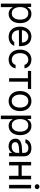

<svg xmlns="http://www.w3.org/2000/svg" viewBox="1807 -2577 969 4623"><g transform="rotate(90 2291.5 -265.5)"><path d="M67 -530.4H148.5V-446.1H158.1Q159.2 -447.2 159.9 -448.7Q160.6 -450.3 161.6 -451.7Q175.8 -474.4 191.8 -492.1Q207.9 -509.7 237.6 -523.5Q267.3 -537.3 311.5 -537.3Q377.8 -537.3 429.2 -503.8Q480.7 -470.3 509 -408.3Q537.3 -346.3 537.3 -263.8Q537.3 -180.9 509 -118.8Q480.7 -56.6 429.6 -22.8Q378.5 11 312.8 11Q267.6 11 237.1 -3.8Q206.5 -18.6 190.1 -37.1Q173.7 -55.6 159.5 -79.4Q159.2 -80.1 158.8 -80.5Q158.5 -80.8 158.1 -81.5H151.2V198.9H67ZM300.4 -64.2Q349.4 -64.2 384 -90.5Q418.5 -116.7 435.8 -162.3Q453 -207.9 453 -265.2Q453 -321.8 436.1 -366.4Q419.2 -410.9 384.7 -436.5Q350.1 -462 300.4 -462Q252.1 -462 218.2 -437.8Q184.4 -413.7 167.1 -369.1Q149.9 -324.6 149.9 -265.2Q149.9 -205.5 167.5 -160Q185.1 -114.6 218.9 -89.4Q252.8 -64.2 300.4 -64.2Z M621.5 -261Q621.5 -341.9 651.6 -404.7Q681.6 -467.5 736 -502.4Q790.4 -537.3 861.2 -537.3Q921.6 -537.3 973.6 -510.7Q1025.6 -484.1 1058 -424.7Q1090.5 -365.3 1090.5 -272.1V-236.9H679.6V-308.7H1004.8Q1004.8 -352.9 987.2 -388.1Q969.6 -423.3 937.2 -443Q904.7 -462.7 861.9 -462.7Q815.3 -462.7 779.9 -439.6Q744.5 -416.4 725.1 -378.3Q705.8 -340.1 705.8 -296.3V-247.9Q705.8 -189.6 726.2 -148.3Q746.5 -107 783.5 -85.3Q820.4 -63.5 869.5 -63.5Q899.9 -63.5 924.4 -71.5Q948.9 -79.4 965.6 -93.2Q982.4 -107 992.4 -124.3H1082.2Q1069.8 -83.9 1040.4 -53.3Q1011 -22.8 967 -5.9Q923 11 869.5 11Q793.9 11 737.7 -22.8Q681.6 -56.6 651.6 -118.3Q621.5 -179.9 621.5 -261Z M1174.7 -262.4Q1174.7 -342.5 1204.8 -405Q1234.8 -467.5 1289.4 -502.4Q1343.9 -537.3 1415.1 -537.3Q1470.6 -537.3 1516.4 -516.6Q1562.2 -495.9 1590.6 -457.7Q1619.1 -419.5 1625.7 -370.2H1542.1Q1535.6 -395.4 1519.2 -416.6Q1502.8 -437.8 1476.7 -450.3Q1450.6 -462.7 1416.4 -462.7Q1369.5 -462.7 1333.9 -438.2Q1298.3 -413.7 1278.7 -369Q1259 -324.2 1259 -265.2Q1259 -204.8 1278.3 -159.4Q1297.7 -114 1333.2 -89.1Q1368.8 -64.2 1416.4 -64.2Q1447.9 -64.2 1473.6 -75.3Q1499.3 -86.3 1516.9 -106.9Q1534.5 -127.4 1542.1 -156.1H1625.7Q1619.1 -108.4 1591.7 -70.4Q1564.2 -32.5 1519.2 -10.7Q1474.1 11 1416.4 11Q1342.9 11 1288.2 -23.8Q1233.4 -58.7 1204.1 -120.9Q1174.7 -183 1174.7 -262.4Z M1687.8 -530.4H2120.9V-453H1946.8V0H1863.3V-453H1687.8Z M2172.3 -262.4Q2172.3 -344.3 2202.7 -406.6Q2233.1 -468.9 2287.8 -503.1Q2342.5 -537.3 2414 -537.3Q2485.5 -537.3 2540.2 -503.1Q2595 -468.9 2625 -406.6Q2655 -344.3 2655 -262.4Q2655 -181.3 2625 -119.3Q2595 -57.3 2540.2 -23.1Q2485.5 11 2414 11Q2342.5 11 2287.8 -23.1Q2233.1 -57.3 2202.7 -119.3Q2172.3 -181.3 2172.3 -262.4ZM2570.8 -262.4Q2570.8 -317.3 2553.5 -362.7Q2536.3 -408.1 2500.9 -435.4Q2465.5 -462.7 2414 -462.7Q2362.2 -462.7 2327 -435.4Q2291.8 -408.1 2274.2 -362.7Q2256.6 -317.3 2256.6 -262.4Q2256.6 -207.9 2274.2 -162.6Q2291.8 -117.4 2327 -90.5Q2362.2 -63.5 2414 -63.5Q2465.5 -63.5 2500.9 -90.5Q2536.3 -117.4 2553.5 -162.6Q2570.8 -207.9 2570.8 -262.4Z M2764.2 -530.4H2845.6V-446.1H2855.3Q2856.4 -447.2 2857 -448.7Q2857.7 -450.3 2858.8 -451.7Q2872.9 -474.4 2889 -492.1Q2905 -509.7 2934.7 -523.5Q2964.4 -537.3 3008.6 -537.3Q3074.9 -537.3 3126.4 -503.8Q3177.8 -470.3 3206.1 -408.3Q3234.5 -346.3 3234.5 -263.8Q3234.5 -180.9 3206.1 -118.8Q3177.8 -56.6 3126.7 -22.8Q3075.6 11 3010 11Q2964.8 11 2934.2 -3.8Q2903.7 -18.6 2887.3 -37.1Q2870.9 -55.6 2856.7 -79.4Q2856.4 -80.1 2856 -80.5Q2855.7 -80.8 2855.3 -81.5H2848.4V198.9H2764.2ZM2997.6 -64.2Q3046.6 -64.2 3081.1 -90.5Q3115.7 -116.7 3132.9 -162.3Q3150.2 -207.9 3150.2 -265.2Q3150.2 -321.8 3133.3 -366.4Q3116.4 -410.9 3081.8 -436.5Q3047.3 -462 2997.6 -462Q2949.2 -462 2915.4 -437.8Q2881.6 -413.7 2864.3 -369.1Q2847 -324.6 2847 -265.2Q2847 -205.5 2864.6 -160Q2882.3 -114.6 2916.1 -89.4Q2949.9 -64.2 2997.6 -64.2Z M3528 -236.2Q3468.2 -232.4 3435.6 -210.5Q3403 -188.5 3403 -146.4Q3403 -119.1 3417.1 -100.3Q3431.3 -81.5 3456.1 -71.8Q3481 -62.2 3513.5 -62.2Q3559.4 -62.2 3593.1 -80.5Q3626.7 -98.8 3644 -128.5Q3661.3 -158.1 3661.3 -192V-357.7Q3661.3 -391.6 3647.8 -415.4Q3634.3 -439.2 3607.6 -451.7Q3580.8 -464.1 3541.1 -464.1Q3508.6 -464.1 3484.1 -454.8Q3459.6 -445.4 3443.7 -429.4Q3427.8 -413.3 3421.6 -392.3H3334.6Q3339.8 -434.7 3367.6 -467.7Q3395.4 -500.7 3441.3 -519Q3487.2 -537.3 3545.2 -537.3Q3590.8 -537.3 3635 -523.5Q3679.2 -509.7 3712 -467.9Q3744.8 -426.1 3744.8 -349.4V0H3661.3V-71.8H3657.1Q3647.1 -51.5 3627.2 -32.6Q3607.4 -13.8 3574.9 -0.7Q3542.5 12.4 3499.7 12.4Q3448.9 12.4 3407.6 -6.9Q3366.4 -26.2 3342.5 -63.2Q3318.7 -100.1 3318.7 -150.6Q3318.7 -232.4 3375 -266.2Q3431.3 -300.1 3517.6 -306.6Q3542.8 -308.4 3575.4 -310.3Q3608.1 -312.2 3637.8 -313.5Q3658.5 -314.9 3666.8 -314.9L3668.2 -245.9Q3648.1 -244.8 3604.8 -241.7Q3561.5 -238.6 3528 -236.2Z M4234.5 -225.8H3942.3V-303.2H4234.5ZM3963.1 0H3878.8V-530.4H3963.1ZM4298 0H4213.7V-530.4H4298Z M4432 -530.4H4516.2V0H4432ZM4415.4 -674Q4415.4 -689.2 4423.7 -702.3Q4432 -715.5 4445.4 -722.7Q4458.9 -730 4474.8 -730Q4490.3 -730 4504 -722.7Q4517.6 -715.5 4525.6 -702.3Q4533.5 -689.2 4533.5 -674Q4533.5 -658.8 4525.6 -646.1Q4517.6 -633.3 4504 -625.7Q4490.3 -618.1 4474.8 -618.1Q4458.9 -618.1 4445.4 -625.7Q4432 -633.3 4423.7 -646.1Q4415.4 -658.8 4415.4 -674Z"/></g></svg>

Font: Pretendard Variable
Style: Regular
Weight: 400
Designer: Base glyphs from Inter by Rasmus Andersson; Hangul glyphs from Noto Sans CJK(Source Han Sans) by Jang Soo-young and Kang
Foundry: Kil Hyung-jin
Version: Version 1.100;FEAKit 1.0